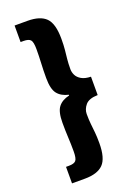

<svg xmlns="http://www.w3.org/2000/svg" viewBox="-162 -769 684 983"><g transform="rotate(-20 180.0 -278.0)"><path d="M52 152V62H68Q96 62 106 50.5Q116 39 116 0Q116 -38 114 -75.5Q112 -113 112 -156Q112 -216 132 -241.5Q152 -267 192 -276V-280Q152 -289 132 -314.5Q112 -340 112 -400Q112 -444 114 -481Q116 -518 116 -556Q116 -595 106 -606.5Q96 -618 68 -618H52V-708H122Q191 -708 222.5 -676.5Q254 -645 254 -562Q254 -527 251.5 -502.5Q249 -478 246.5 -454.5Q244 -431 244 -400Q244 -383 252 -367Q260 -351 279 -340Q298 -329 330 -328V-228Q282 -227 263 -204.5Q244 -182 244 -156Q244 -125 246.5 -101.5Q249 -78 251.5 -53.5Q254 -29 254 6Q254 88 222.5 120Q191 152 122 152Z"/></g></svg>

Font: Mada Black
Style: Regular
Weight: 900
Designer: Khaled Hosny
Version: Version 1.5